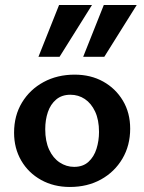

<svg xmlns="http://www.w3.org/2000/svg" viewBox="-20 -731 574 764"><path d="M258 13Q194 13 143.5 -15Q93 -43 64.5 -92Q36 -141 36 -203Q36 -271 67.5 -323Q99 -375 153.5 -404.5Q208 -434 277 -434Q341 -434 390.5 -406.5Q440 -379 469 -330.5Q498 -282 498 -219Q498 -152 467 -99.5Q436 -47 382 -17Q328 13 258 13ZM275 -67Q310 -67 332 -87Q354 -107 364 -139Q374 -171 374 -206Q374 -254 358.5 -287Q343 -320 317.5 -337Q292 -354 260 -354Q226 -354 203.5 -335Q181 -316 170.5 -285Q160 -254 160 -217Q160 -169 175.5 -135.5Q191 -102 217.5 -84.5Q244 -67 275 -67ZM133 -505 215 -711H346L217 -505ZM311 -505 393 -711H524L395 -505Z"/></svg>

Font: Ysabeau Office
Style: Bold
Weight: 700
Designer: Christian Thalmann (Catharsis Fonts)
Version: Version 2.001;gftools[0.9.30]; featfreeze: tnum,lnum,ss02